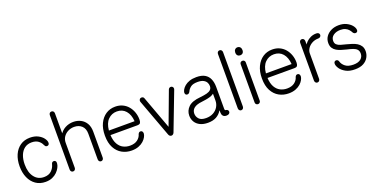

<svg xmlns="http://www.w3.org/2000/svg" viewBox="-23 -1471 4362 2228"><g transform="rotate(-20 2158.0 -357.0)"><path d="M267 15Q198 15 147.5 -20Q97 -55 70 -116.5Q43 -178 43 -257Q43 -337 70 -398.5Q97 -460 147.5 -495Q198 -530 268 -530Q325 -530 366 -509Q407 -488 429 -458.5Q451 -429 452 -404Q453 -388 445 -379Q437 -370 424 -370Q409 -370 403 -378Q397 -386 392 -396Q379 -427 348.5 -449.5Q318 -472 268 -472Q216 -472 180 -445Q144 -418 125 -369.5Q106 -321 106 -258Q106 -159 150 -101.5Q194 -44 269 -44Q327 -44 360.5 -75.5Q394 -107 405 -151Q408 -165 415.5 -172.5Q423 -180 436 -180Q450 -180 458 -169.5Q466 -159 463 -137Q461 -116 447.5 -90Q434 -64 410 -40Q386 -16 350.5 -0.5Q315 15 267 15Z M607 10Q593 10 584.5 0Q576 -10 576 -25V-696Q576 -711 584.5 -720.5Q593 -730 607 -730Q622 -730 630.5 -720.5Q639 -711 639 -696V-412L627 -430Q655 -480 702 -505Q749 -530 803 -530Q853 -530 894 -509Q935 -488 959.5 -447Q984 -406 984 -344V-25Q984 -10 975.5 0Q967 10 953 10Q939 10 930.5 0Q922 -10 922 -25V-342Q922 -405 886 -438.5Q850 -472 793 -472Q752 -472 716.5 -454Q681 -436 660 -404.5Q639 -373 639 -332V-25Q639 -10 630.5 0Q622 10 607 10Z M1331 15Q1266 15 1212.5 -14.5Q1159 -44 1127 -103.5Q1095 -163 1095 -254Q1095 -340 1124.5 -401.5Q1154 -463 1204.5 -496.5Q1255 -530 1320 -530Q1371 -530 1411 -511Q1451 -492 1478.5 -459Q1506 -426 1521 -383.5Q1536 -341 1536 -294Q1536 -266 1527 -252Q1518 -238 1488 -238H1158Q1162 -168 1186.5 -125.5Q1211 -83 1249 -64Q1287 -45 1331 -45Q1389 -45 1424 -71.5Q1459 -98 1469 -136Q1473 -146 1480 -153Q1487 -160 1499 -160Q1513 -160 1520.5 -150Q1528 -140 1528 -124Q1527 -105 1514.5 -81.5Q1502 -58 1478 -36Q1454 -14 1417 0.5Q1380 15 1331 15ZM1159 -294H1476Q1470 -377 1429 -424Q1388 -471 1320 -471Q1256 -471 1211.5 -426.5Q1167 -382 1159 -294Z M1822 10Q1812 10 1803 4Q1794 -2 1789 -15L1617 -480Q1613 -490 1615 -500Q1617 -510 1624.5 -517.5Q1632 -525 1645 -525Q1656 -525 1664 -519.5Q1672 -514 1675 -504L1836 -66L1809 -57L1976 -504Q1980 -514 1988 -519.5Q1996 -525 2006 -525Q2016 -525 2024 -519Q2032 -513 2035 -503Q2038 -493 2033 -480L1855 -15Q1850 -3 1841 3.5Q1832 10 1822 10Z M2273 15Q2215 15 2175 -5Q2135 -25 2114.5 -59.5Q2094 -94 2094 -137Q2094 -198 2139 -242Q2184 -286 2288 -295Q2337 -300 2370 -308.5Q2403 -317 2420 -334Q2437 -351 2437 -379Q2437 -403 2425.5 -424Q2414 -445 2388 -458.5Q2362 -472 2317 -472Q2258 -472 2230 -449Q2202 -426 2192 -401Q2186 -389 2178 -382.5Q2170 -376 2158 -376Q2145 -376 2138 -384.5Q2131 -393 2131 -408Q2132 -424 2143.5 -444.5Q2155 -465 2178.5 -485Q2202 -505 2238 -517.5Q2274 -530 2323 -530Q2388 -530 2427 -507Q2466 -484 2484 -442Q2502 -400 2502 -345V-77Q2502 -64 2505 -58.5Q2508 -53 2517 -53Q2529 -52 2537.5 -44Q2546 -36 2546 -23Q2546 -9 2534.5 0.5Q2523 10 2502 10Q2472 10 2459 -6.5Q2446 -23 2446 -46V-73H2443Q2417 -30 2375 -7.5Q2333 15 2273 15ZM2270 -44Q2321 -44 2359 -64.5Q2397 -85 2418.5 -120.5Q2440 -156 2440 -199V-280Q2440 -282 2438.5 -282Q2437 -282 2433 -278Q2416 -266 2391.5 -258.5Q2367 -251 2340 -246.5Q2313 -242 2288 -239Q2221 -232 2189 -206.5Q2157 -181 2157 -139Q2157 -102 2183 -73Q2209 -44 2270 -44Z M2683 10Q2669 10 2660.5 -0.5Q2652 -11 2652 -25V-696Q2652 -710 2660.5 -720Q2669 -730 2683 -730Q2698 -730 2706.5 -720Q2715 -710 2715 -696V-25Q2715 -11 2706.5 -0.5Q2698 10 2683 10Z M2891 10Q2877 10 2868 1Q2859 -8 2859 -21V-494Q2859 -508 2868 -516.5Q2877 -525 2891 -525Q2904 -525 2913 -516.5Q2922 -508 2922 -494V-21Q2922 -8 2913 1Q2904 10 2891 10ZM2890 -593Q2871 -593 2858.5 -605.5Q2846 -618 2846 -642Q2846 -665 2858.5 -678.5Q2871 -692 2890 -692Q2910 -692 2922.5 -678.5Q2935 -665 2935 -642Q2935 -618 2922.5 -605.5Q2910 -593 2890 -593Z M3270 15Q3205 15 3151.5 -14.5Q3098 -44 3066 -103.5Q3034 -163 3034 -254Q3034 -340 3063.5 -401.5Q3093 -463 3143.5 -496.5Q3194 -530 3259 -530Q3310 -530 3350 -511Q3390 -492 3417.5 -459Q3445 -426 3460 -383.5Q3475 -341 3475 -294Q3475 -266 3466 -252Q3457 -238 3427 -238H3097Q3101 -168 3125.5 -125.5Q3150 -83 3188 -64Q3226 -45 3270 -45Q3328 -45 3363 -71.5Q3398 -98 3408 -136Q3412 -146 3419 -153Q3426 -160 3438 -160Q3452 -160 3459.5 -150Q3467 -140 3467 -124Q3466 -105 3453.5 -81.5Q3441 -58 3417 -36Q3393 -14 3356 0.5Q3319 15 3270 15ZM3098 -294H3415Q3409 -377 3368 -424Q3327 -471 3259 -471Q3195 -471 3150.5 -426.5Q3106 -382 3098 -294Z M3624 10Q3610 10 3601.5 -0.5Q3593 -11 3593 -25V-491Q3593 -505 3601.5 -515Q3610 -525 3624 -525Q3639 -525 3647.5 -515Q3656 -505 3656 -491V-419L3649 -436Q3659 -456 3680.5 -478Q3702 -500 3733.5 -515Q3765 -530 3805 -530Q3823 -530 3833 -521.5Q3843 -513 3843 -499Q3843 -486 3833 -476.5Q3823 -467 3808 -467Q3765 -467 3730.5 -448.5Q3696 -430 3676 -400.5Q3656 -371 3656 -338V-25Q3656 -11 3647.5 -0.5Q3639 10 3624 10Z M4088 16Q4021 16 3976.5 -8Q3932 -32 3909.5 -64.5Q3887 -97 3886 -123Q3885 -139 3893 -148.5Q3901 -158 3914 -158Q3926 -158 3934 -151Q3942 -144 3944 -135Q3955 -96 3990 -69Q4025 -42 4089 -42Q4149 -42 4180 -68Q4211 -94 4211 -135Q4211 -167 4194 -185.5Q4177 -204 4146 -214.5Q4115 -225 4074 -234Q4044 -242 4013 -251Q3982 -260 3956 -275Q3930 -290 3914 -314.5Q3898 -339 3898 -377Q3898 -422 3922 -456.5Q3946 -491 3987.5 -511Q4029 -531 4081 -531Q4135 -531 4174 -512Q4213 -493 4236 -466.5Q4259 -440 4263 -414Q4266 -396 4258 -387Q4250 -378 4237 -378Q4228 -378 4220 -382.5Q4212 -387 4206 -396Q4196 -416 4180.5 -433.5Q4165 -451 4141 -462Q4117 -473 4081 -473Q4030 -473 3995 -448.5Q3960 -424 3960 -381Q3960 -351 3977.5 -334.5Q3995 -318 4025.5 -309Q4056 -300 4094 -291Q4125 -283 4156.5 -273Q4188 -263 4214.5 -247Q4241 -231 4257.5 -205.5Q4274 -180 4274 -141Q4274 -102 4254 -65.5Q4234 -29 4193 -6.5Q4152 16 4088 16Z"/></g></svg>

Font: National Park Light
Style: Regular
Weight: 300
Designer: Andrea Herstowski, Ben Hoepner
Version: Version 1.009